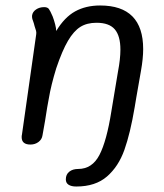

<svg xmlns="http://www.w3.org/2000/svg" viewBox="-20 -523 599 700"><path d="M502 -344Q502 -310 494 -265L477 -168L471 -132Q455 -37 433.5 23.5Q412 84 370 120.5Q328 157 258 157Q240 157 230 150.5Q220 144 220 131Q220 113 232.5 103Q245 93 265 93Q316 93 342.5 42Q369 -9 386 -117L410 -261Q419 -308 419 -342Q419 -392 398.5 -416Q378 -440 332 -440Q297 -440 273 -425Q249 -410 228 -374.5Q207 -339 185 -274Q166 -212 158 -164L152 -131Q145 -84 135 -30Q133 -15 120.5 -5.5Q108 4 91 4Q59 4 59 -23Q59 -29 60 -32L112 -398Q113 -404 111.5 -410.5Q110 -417 106 -428Q104 -437 100 -448Q96 -457 97 -467Q99 -480 111.5 -488.5Q124 -497 141 -497Q153 -497 158 -490.5Q163 -484 172 -463Q177 -450 181 -434.5Q185 -419 185 -410Q215 -460 254 -481.5Q293 -503 345 -503Q502 -503 502 -344Z"/></svg>

Font: Mali
Style: Italic
Weight: 400
Italic angle: -10°
Version: Version 1.000; ttfautohint (v1.6)